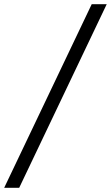

<svg xmlns="http://www.w3.org/2000/svg" viewBox="-119 -780 532 921"><path d="M-99 121H-27L393 -760H321Z"/></svg>

Font: Noto Serif SemiBold
Style: Italic
Weight: 600
Italic angle: -12°
Designer: Monotype Design Team
Foundry: Monotype Imaging Inc.
Version: Version 2.014